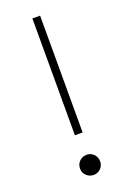

<svg xmlns="http://www.w3.org/2000/svg" viewBox="-140 -755 552 817"><g transform="rotate(-20 136.5 -346.5)"><path d="M119 -175V-704H154V-175ZM137 11Q118 11 104.5 -2Q91 -15 91 -34Q91 -54 104.5 -67Q118 -80 137 -80Q156 -80 169 -67Q182 -54 182 -34Q182 -15 169 -2Q156 11 137 11Z"/></g></svg>

Font: Zen Kaku Gothic New Light
Style: Regular
Weight: 300
Designer: Yoshimichi Ohira
Foundry: Positype
Version: Version 1.002